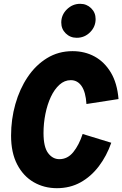

<svg xmlns="http://www.w3.org/2000/svg" viewBox="-20 -977 641 1006"><path d="M278 9Q211 9 156.5 -22.5Q102 -54 70 -115.5Q38 -177 38 -266Q38 -352 60.5 -431.5Q83 -511 125 -573.5Q167 -636 226.5 -672.5Q286 -709 360 -709Q424 -709 475.5 -681Q527 -653 560.5 -597.5Q594 -542 601 -458L433 -432Q429 -495 407.5 -526Q386 -557 351 -557Q318 -557 291.5 -533Q265 -509 246.5 -469.5Q228 -430 218 -380.5Q208 -331 208 -280Q208 -207 232 -175Q256 -143 291 -143Q334 -143 364 -180Q394 -217 413 -275L563 -229Q539 -160 498 -106Q457 -52 402 -21.5Q347 9 278 9ZM382 -779Q348 -779 324.5 -802Q301 -825 301 -859Q301 -899 330.5 -928Q360 -957 400 -957Q434 -957 457.5 -934Q481 -911 481 -877Q481 -837 452 -808Q423 -779 382 -779Z"/></svg>

Font: Red Hat Mono
Style: Bold Italic
Weight: 700
Italic angle: -12°
Monospace: yes
Designer: Pentagram, MCKL
Foundry: Pentagram, MCKL
Version: Version 1.023; ttfautohint (v1.8.3)